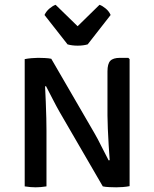

<svg xmlns="http://www.w3.org/2000/svg" viewBox="-20 -796 659 820"><path d="M235 -317Q221.5 -340.5 205 -372.8Q188.5 -405 176.5 -428L172.5 -427Q174 -398 175.5 -361.2Q177 -324.5 177.8 -291.2Q178.5 -258 178.5 -239.5V0Q166 2 154.2 3Q142.5 4 132.5 4Q122.5 4 110 3Q97.5 2 85.5 0V-543.5Q97.5 -546 114.2 -547.5Q131 -549 142.5 -549Q155 -549 171.2 -548.2Q187.5 -547.5 199 -545L383.5 -227Q397 -204 414.2 -169Q431.5 -134 444 -111L448.5 -112Q446.5 -138 444.2 -174.8Q442 -211.5 440.5 -246.5Q439 -281.5 439 -303V-491Q439 -523.5 451 -536.2Q463 -549 493 -549H528L533.5 -543.5V-1Q521 1.5 504.8 2.8Q488.5 4 476.5 4Q464.5 4 447.2 3.2Q430 2.5 419 0ZM268.5 -606.5 170 -732Q177.5 -748 191.5 -759.8Q205.5 -771.5 217.5 -775.5L311.5 -684L405 -775.5Q417 -771.5 431.2 -759.8Q445.5 -748 452.5 -732L354.5 -606.5Q335.5 -601 311.5 -601Q287.5 -601 268.5 -606.5Z"/></svg>

Font: Signika Negative SC
Style: Regular
Weight: 400
Designer: Anna Giedryś
Foundry: Anna Giedryś
Version: Version 2.000; ttfautohint (v1.8.3) -l 8 -r 50 -G 200 -x 9 -